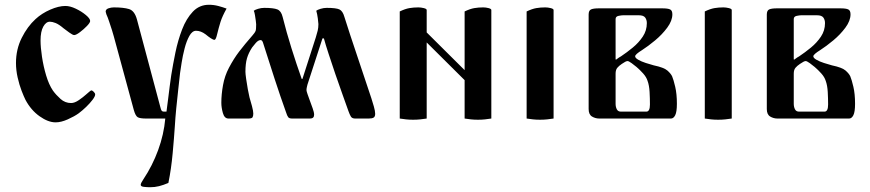

<svg xmlns="http://www.w3.org/2000/svg" viewBox="-20 -497 3648 805"><path d="M47 -233Q47 -290 71 -338Q95 -386 129 -417Q155 -441 190.5 -456.5Q226 -472 254 -472Q274 -472 298 -460.5Q322 -449 340 -434Q358 -419 358 -409Q358 -402 344.5 -388Q331 -374 315 -362Q299 -350 291 -350Q285 -350 270.5 -360.5Q256 -371 247 -378Q227 -395 213 -400.5Q199 -406 189 -406Q173 -406 161.5 -385.5Q150 -365 150 -327Q150 -299 156 -259Q162 -219 173.5 -180.5Q185 -142 202 -117Q215 -99 234 -82Q253 -65 278 -65Q293 -65 311 -77.5Q329 -90 340 -100Q348 -107 354.5 -112.5Q361 -118 363 -118Q367 -118 373 -112Q379 -106 379 -101Q379 -93 368 -78.5Q357 -64 341.5 -49Q326 -34 310 -22Q292 -9 264 3.5Q236 16 213 16Q182 16 146 -9.5Q110 -35 87 -78Q80 -92 70.5 -116.5Q61 -141 54 -172Q47 -203 47 -233Z M423 -448Q423 -458 434.5 -462Q446 -466 457 -466Q498 -466 521 -459Q544 -452 554 -416L652 -49Q655 -36 658 -32.5Q661 -29 667 -29H678Q681 -51 684.5 -79Q688 -107 691.5 -135Q695 -163 698 -182Q705 -226 715.5 -277Q726 -328 743.5 -373.5Q761 -419 788.5 -448Q816 -477 856 -477Q876 -477 895 -472Q914 -467 930 -461Q912 -429 904.5 -405Q897 -381 890 -352Q885 -330 879 -330Q874 -330 864 -336.5Q854 -343 842 -353Q822 -368 802 -368Q786 -368 774 -346.5Q762 -325 754 -294Q746 -263 741.5 -234Q737 -205 735 -191Q732 -163 727.5 -123.5Q723 -84 719 -43Q715 -2 713 33Q710 79 704 145Q698 211 686 270Q665 279 647 283.5Q629 288 610 288Q597 288 583.5 286.5Q570 285 570 278Q570 271 581 255Q619 198 643 132.5Q667 67 673 0H593Q567 0 557.5 -5.5Q548 -11 541 -36L457 -345Q455 -354 449.5 -370.5Q444 -387 438 -405.5Q432 -424 426 -437Q423 -446 423 -448Z M908 -66Q908 -101 915 -140Q922 -179 940 -213Q960 -251 982.5 -280.5Q1005 -310 1039 -349Q1045 -356 1047 -359Q1049 -362 1051 -366Q1053 -369 1053.5 -378.5Q1054 -388 1054 -395Q1054 -399 1052.5 -410Q1051 -421 1049 -433.5Q1047 -446 1044 -452Q1049 -456 1062 -460Q1075 -464 1088 -464Q1127 -464 1143 -457.5Q1159 -451 1165 -426Q1181 -362 1202 -295Q1223 -228 1245 -166H1248L1304 -340Q1309 -356 1312 -368.5Q1315 -381 1315 -396Q1315 -401 1312.5 -420Q1310 -439 1306 -452Q1311 -456 1324 -460Q1337 -464 1350 -464Q1389 -464 1403 -457.5Q1417 -451 1424 -426Q1446 -356 1476 -267.5Q1506 -179 1537 -85Q1542 -70 1547.5 -50.5Q1553 -31 1553 -20Q1553 -8 1546.5 -4Q1540 0 1526 0H1469Q1456 0 1451 -8.5Q1446 -17 1441 -31Q1431 -60 1416 -101Q1401 -142 1386 -186.5Q1371 -231 1358 -270.5Q1345 -310 1338 -336H1332L1269 -142Q1268 -138 1266.5 -131.5Q1265 -125 1265 -119Q1265 -115 1269.5 -102Q1274 -89 1277 -81Q1285 -59 1291 -42.5Q1297 -26 1297 -16Q1297 0 1280 0H1205Q1193 0 1188.5 -5.5Q1184 -11 1179 -27Q1156 -91 1131.5 -166Q1107 -241 1084 -314Q1080 -329 1073 -329Q1063 -329 1052.5 -317Q1042 -305 1037 -298Q1022 -275 1015.5 -252.5Q1009 -230 1009 -196Q1009 -188 1012 -166.5Q1015 -145 1019 -123Q1023 -101 1026 -89Q1031 -73 1036.5 -52Q1042 -31 1042 -21Q1042 -11 1039 -5.5Q1036 0 1021 0H938Q921 0 914.5 -23Q908 -46 908 -66Z M1656 0V-449Q1679 -460 1696.5 -463Q1714 -466 1734 -466Q1745 -466 1757 -463Q1769 -460 1769 -455V-361L1928 -203V-449Q1951 -460 1968.5 -463Q1986 -466 2006 -466Q2017 -466 2028.5 -463Q2040 -460 2040 -455V0Q2027 2 2013.5 3.5Q2000 5 1984 5Q1968 5 1954.5 3.5Q1941 2 1928 0V-161L1769 -319V0Q1756 2 1742 3.5Q1728 5 1712 5Q1696 5 1682.5 3.5Q1669 2 1656 0Z M2188 0V-449Q2211 -460 2228.5 -463Q2246 -466 2266 -466Q2277 -466 2289 -463Q2301 -460 2301 -455V0Q2288 2 2274 3.5Q2260 5 2244 5Q2228 5 2214.5 3.5Q2201 2 2188 0Z M2448 -40V-436Q2448 -453 2458 -457.5Q2468 -462 2490 -462H2757Q2780 -462 2789.5 -457.5Q2799 -453 2799 -437Q2799 -410 2777.5 -381Q2756 -352 2726.5 -327.5Q2697 -303 2672 -287Q2643 -269 2643 -261Q2643 -254 2656 -246.5Q2669 -239 2687.5 -233Q2706 -227 2721 -223Q2764 -214 2778.5 -201Q2793 -188 2798 -177Q2804 -163 2811 -133Q2818 -103 2818 -62Q2818 -28 2811 -14Q2804 0 2793 0H2493Q2476 0 2462 -8.5Q2448 -17 2448 -40ZM2561 -248 2563 -247Q2571 -253 2575.5 -256Q2580 -259 2584 -261Q2608 -277 2633 -297.5Q2658 -318 2675 -343.5Q2692 -369 2692 -400Q2692 -414 2685 -423.5Q2678 -433 2658 -433H2593Q2586 -433 2573.5 -430.5Q2561 -428 2561 -417ZM2561 -62Q2561 -49 2566 -39Q2571 -29 2583 -29H2690Q2705 -29 2705 -59Q2705 -84 2703.5 -111.5Q2702 -139 2695 -158Q2690 -174 2676.5 -189Q2663 -204 2649 -216Q2641 -223 2628.5 -232Q2616 -241 2611 -241Q2604 -241 2587 -229Q2575 -221 2568 -212.5Q2561 -204 2561 -188Z M2935 0V-449Q2958 -460 2975.5 -463Q2993 -466 3013 -466Q3024 -466 3036 -463Q3048 -460 3048 -455V0Q3035 2 3021 3.5Q3007 5 2991 5Q2975 5 2961.5 3.5Q2948 2 2935 0Z M3195 -40V-436Q3195 -453 3205 -457.5Q3215 -462 3237 -462H3504Q3527 -462 3536.5 -457.5Q3546 -453 3546 -437Q3546 -410 3524.5 -381Q3503 -352 3473.5 -327.5Q3444 -303 3419 -287Q3390 -269 3390 -261Q3390 -254 3403 -246.5Q3416 -239 3434.5 -233Q3453 -227 3468 -223Q3511 -214 3525.5 -201Q3540 -188 3545 -177Q3551 -163 3558 -133Q3565 -103 3565 -62Q3565 -28 3558 -14Q3551 0 3540 0H3240Q3223 0 3209 -8.5Q3195 -17 3195 -40ZM3308 -248 3310 -247Q3318 -253 3322.5 -256Q3327 -259 3331 -261Q3355 -277 3380 -297.5Q3405 -318 3422 -343.5Q3439 -369 3439 -400Q3439 -414 3432 -423.5Q3425 -433 3405 -433H3340Q3333 -433 3320.5 -430.5Q3308 -428 3308 -417ZM3308 -62Q3308 -49 3313 -39Q3318 -29 3330 -29H3437Q3452 -29 3452 -59Q3452 -84 3450.5 -111.5Q3449 -139 3442 -158Q3437 -174 3423.5 -189Q3410 -204 3396 -216Q3388 -223 3375.5 -232Q3363 -241 3358 -241Q3351 -241 3334 -229Q3322 -221 3315 -212.5Q3308 -204 3308 -188Z"/></svg>

Font: Monomakh
Style: Regular
Weight: 400
Version: Version 1.200; ttfautohint (v1.8.4.7-5d5b)